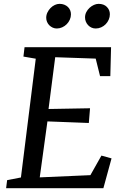

<svg xmlns="http://www.w3.org/2000/svg" viewBox="-20 -992 642 1012"><path d="M484.4 -841.8Q472.7 -841.8 462.4 -846.4Q452.1 -851.1 444.6 -859.1Q437 -867.2 432.6 -877.7Q428.2 -888.2 428.2 -900.4Q428.2 -915 434.8 -928Q441.4 -940.9 451.9 -950.7Q462.4 -960.4 475.1 -966.1Q487.8 -971.7 499.5 -971.7Q527.3 -971.7 543.2 -955.6Q559.1 -939.5 559.1 -917Q559.1 -902.3 553.2 -888.7Q547.4 -875 537.1 -864.5Q526.9 -854 513.2 -847.9Q499.5 -841.8 484.4 -841.8ZM279.3 -841.8Q268.1 -841.8 257.8 -846.4Q247.6 -851.1 240 -858.6Q232.4 -866.2 228 -876.5Q223.6 -886.7 223.6 -898.4Q223.6 -913.1 230 -926.3Q236.3 -939.5 246.3 -949.7Q256.3 -960 268.8 -965.8Q281.2 -971.7 293.9 -971.7Q307.6 -971.7 318.8 -967.3Q330.1 -962.9 337.9 -955.3Q345.7 -947.8 349.9 -937.7Q354 -927.7 354 -916.5Q354 -901.9 347.9 -888.2Q341.8 -874.5 331.5 -864.3Q321.3 -854 307.6 -847.9Q293.9 -841.8 279.3 -841.8ZM17.6 -42.5 90.3 -56.6 168.5 -682.6 103.5 -693.8 109.4 -743.2H565.4L561.5 -590.8H507.3L484.4 -683.1L271 -690.4L235.8 -417.5L454.6 -421.4L448.2 -343.8L230 -352.1L189.5 -57.1L456.5 -68.8L514.6 -171.9L567.9 -157.2L524.9 0H12.2Z"/></svg>

Font: Merriweather
Style: Italic
Weight: 400
Italic angle: -7°
Designer: Eben Sorkin ( eben@eyebytes.com )
Foundry: Eben Sorkin ( eben@eyebytes.com )
Version: Version 1.005; ttfautohint (v0.97) -l 13 -r 13 -G 200 -x 24 